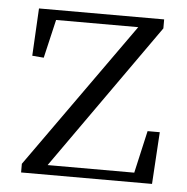

<svg xmlns="http://www.w3.org/2000/svg" viewBox="-43 -554 580 596"><g transform="rotate(5 247.0 -256.0)"><path d="M44 0H452L462 -162H424L394 -30H124L445 -484V-512H55L47 -364L83 -361L111 -481H367L44 -27Z"/></g></svg>

Font: Noto Serif CJK HK Light
Style: Regular
Weight: 300
Designer: Ryoko NISHIZUKA 西塚涼子 (kana & ideographs); Frank Grießhammer (Latin, Greek & Cyrillic); Wenlong ZHANG 张文龙 (bopomofo); San
Foundry: Adobe
Version: Version 2.001;hotconv 1.1.0;makeotfexe 2.6.0